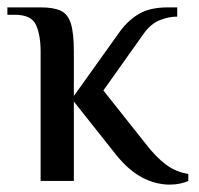

<svg xmlns="http://www.w3.org/2000/svg" viewBox="-21 -490 538 520"><path d="M439 10Q401 10 364.5 -9Q328 -28 294 -70L179 -215V0H89V-350Q89 -395 76.5 -422.5Q64 -450 19 -450H-1V-470H89Q124 -470 143.5 -461Q163 -452 171 -426Q179 -400 179 -350V-230L304 -405Q326 -435 355.5 -452.5Q385 -470 434 -470H459V-445Q436 -445 412 -435.5Q388 -426 369 -400L259 -245L374 -100Q400 -66 427.5 -45Q455 -24 489 -19V0Q481 4 467.5 7Q454 10 439 10Z"/></svg>

Font: El Messiri
Style: Regular
Weight: 400
Designer: Mohamed Gaber
Foundry: Kief Type Foundry
Version: Version 2.020